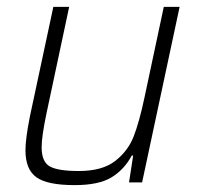

<svg xmlns="http://www.w3.org/2000/svg" viewBox="-20 -530 573 558"><path d="M54 -93Q54 -127 67 -192L135 -510H181L115 -200Q101 -133 101 -102Q101 -60 124.5 -46.5Q148 -33 209 -33Q277 -33 314.5 -62Q352 -91 368.5 -133.5Q385 -176 400 -247L456 -510H502L393 0H355L367 -78H363Q341 -37 304 -14.5Q267 8 197 8Q117 8 85.5 -15Q54 -38 54 -93Z"/></svg>

Font: Saira Semi Condensed ExtraLight
Style: Italic
Weight: 200
Width: 4
Italic angle: -12°
Designer: Hector Gatti with collaboration of the Omnibus-Type team
Foundry: Omnibus-Type
Version: Version 1.001; ttfautohint (v1.8)